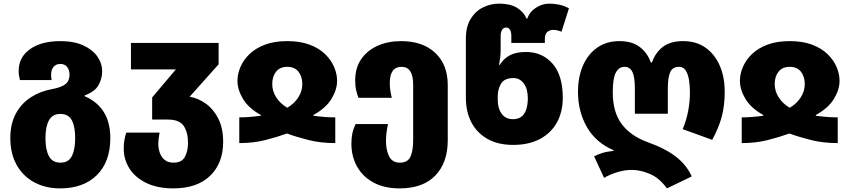

<svg xmlns="http://www.w3.org/2000/svg" viewBox="-20 -790 4697 1060"><path d="M312 250Q232 250 170 217Q108 184 72.5 121.5Q37 59 37 -28Q37 -106 67 -162Q97 -218 149 -252Q201 -286 267 -298Q320 -308 342 -326Q364 -344 364 -378Q364 -403 351 -420Q338 -437 313 -437Q289 -437 275.5 -420.5Q262 -404 262 -377Q262 -363 265 -348H90Q83 -375 83 -398Q83 -474 145.5 -518.5Q208 -563 313 -563Q388 -563 439.5 -539.5Q491 -516 517.5 -478Q544 -440 544 -396Q544 -356 524 -320Q504 -284 447 -263V-259Q589 -198 589 -28Q589 103 515 176.5Q441 250 312 250ZM314 108Q358 108 376.5 72Q395 36 395 -28Q395 -91 376.5 -126Q358 -161 313 -161Q270 -161 250.5 -126Q231 -91 231 -28Q231 36 250 72Q269 108 314 108Z M937 250Q849 250 787.5 220Q726 190 694.5 140Q663 90 663 30Q663 4 667 -17.5Q671 -39 677 -58H861Q858 -42 856 -26Q854 -10 854 5Q854 30 862.5 54Q871 78 889.5 93Q908 108 938 108Q984 108 1001 75.5Q1018 43 1018 0Q1018 -59 994.5 -94.5Q971 -130 906 -130H820V-252L951 -407H703V-553H1187V-435L1027 -256Q1075 -248 1117.5 -217Q1160 -186 1186 -133.5Q1212 -81 1212 -7Q1212 111 1140 180.5Q1068 250 937 250Z M1301 0V-142Q1327 -142 1354.5 -144Q1382 -146 1420 -151V-155Q1352 -193 1321.5 -244Q1291 -295 1291 -344Q1291 -382 1307.5 -420.5Q1324 -459 1357.5 -491.5Q1391 -524 1443 -543.5Q1495 -563 1566 -563Q1637 -563 1689 -543.5Q1741 -524 1774.5 -491.5Q1808 -459 1824.5 -420.5Q1841 -382 1841 -344Q1841 -295 1810 -244Q1779 -193 1710 -155V-151Q1748 -146 1776 -144Q1804 -142 1831 -142V0Q1751 0 1685 -16.5Q1619 -33 1564 -53Q1509 -33 1444 -16.5Q1379 0 1301 0ZM1566 -195Q1605 -218 1627 -252.5Q1649 -287 1649 -326Q1649 -367 1628 -394Q1607 -421 1566 -421Q1525 -421 1504 -394Q1483 -367 1483 -326Q1483 -287 1505 -252.5Q1527 -218 1566 -195Z M2186 250Q2102 250 2042.5 218Q1983 186 1951.5 130Q1920 74 1920 3Q1920 -27 1925 -52Q1930 -77 1943 -105H2122Q2111 -55 2111 -11Q2111 39 2128.5 73.5Q2146 108 2187 108Q2231 108 2246 75.5Q2261 43 2261 -18V-323Q2261 -421 2197 -421Q2132 -421 2132 -332Q2132 -316 2134 -297.5Q2136 -279 2143 -250H1959Q1950 -274 1945.5 -294.5Q1941 -315 1941 -347Q1941 -416 1974.5 -464Q2008 -512 2065 -537.5Q2122 -563 2194 -563Q2314 -563 2383 -498Q2452 -433 2452 -320V-16Q2452 108 2383.5 179Q2315 250 2186 250Z M2813 10Q2730 10 2671.5 -23Q2613 -56 2582.5 -114.5Q2552 -173 2552 -251V-577Q2552 -642 2578 -685Q2604 -728 2646.5 -749Q2689 -770 2736 -770Q2796 -770 2833.5 -747.5Q2871 -725 2887 -687H2891Q2904 -725 2939 -747.5Q2974 -770 3013 -770Q3037 -770 3065.5 -764.5Q3094 -759 3121 -744L3080 -615Q3055 -625 3035 -625Q3016 -625 3002 -614Q2988 -603 2988 -574V-553H2803V-591Q2803 -613 2795.5 -625.5Q2788 -638 2774 -638Q2760 -638 2752 -625.5Q2744 -613 2744 -591V-516Q2744 -488 2741.5 -470.5Q2739 -453 2735 -432H2739Q2761 -467 2795 -485Q2829 -503 2884 -503Q2974 -503 3030.5 -438.5Q3087 -374 3087 -251Q3087 -173 3055 -114.5Q3023 -56 2961.5 -23Q2900 10 2813 10ZM2812 -132Q2844 -132 2862 -148.5Q2880 -165 2887 -191.5Q2894 -218 2894 -247Q2894 -299 2872 -329Q2850 -359 2815 -359Q2765 -359 2746.5 -328.5Q2728 -298 2728 -259V-237Q2728 -191 2750 -161.5Q2772 -132 2812 -132Z M3662 250Q3620 192 3567.5 170Q3515 148 3469 148Q3429 148 3388 160.5Q3347 173 3315 192L3260 73Q3278 64 3302.5 55.5Q3327 47 3367 43V39Q3270 -2 3220.5 -88Q3171 -174 3171 -283Q3171 -364 3198 -427Q3225 -490 3276.5 -526.5Q3328 -563 3399 -563Q3469 -563 3511.5 -531Q3554 -499 3573 -445H3579Q3599 -501 3640.5 -532Q3682 -563 3751 -563Q3824 -563 3875 -527Q3926 -491 3953.5 -428Q3981 -365 3981 -284Q3981 -208 3965 -147Q3949 -86 3912 -18L3749 -77Q3770 -127 3779.5 -178.5Q3789 -230 3789 -279Q3789 -315 3784 -347.5Q3779 -380 3766 -400.5Q3753 -421 3729 -421Q3693 -421 3680 -391.5Q3667 -362 3667 -302V-162H3485V-302Q3485 -364 3471.5 -392.5Q3458 -421 3428 -421Q3397 -421 3380 -389.5Q3363 -358 3363 -280Q3363 -171 3412.5 -105Q3462 -39 3556 -5Q3656 31 3713.5 76.5Q3771 122 3799 184Z M4075 0V-142Q4101 -142 4128.5 -144Q4156 -146 4194 -151V-155Q4126 -193 4095.5 -244Q4065 -295 4065 -344Q4065 -382 4081.5 -420.5Q4098 -459 4131.5 -491.5Q4165 -524 4217 -543.5Q4269 -563 4340 -563Q4411 -563 4463 -543.5Q4515 -524 4548.5 -491.5Q4582 -459 4598.5 -420.5Q4615 -382 4615 -344Q4615 -295 4584 -244Q4553 -193 4484 -155V-151Q4522 -146 4550 -144Q4578 -142 4605 -142V0Q4525 0 4459 -16.5Q4393 -33 4338 -53Q4283 -33 4218 -16.5Q4153 0 4075 0ZM4340 -195Q4379 -218 4401 -252.5Q4423 -287 4423 -326Q4423 -367 4402 -394Q4381 -421 4340 -421Q4299 -421 4278 -394Q4257 -367 4257 -326Q4257 -287 4279 -252.5Q4301 -218 4340 -195Z"/></svg>

Font: Noto Sans Georgian Black
Style: Regular
Weight: 900
Designer: Monotype Design Team, Akaki Razmadze
Foundry: Google LLC
Version: Version 2.005; ttfautohint (v1.8.4.7-5d5b)